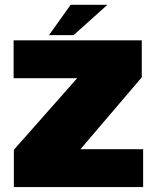

<svg xmlns="http://www.w3.org/2000/svg" viewBox="-20 -756 636 776"><path d="M36 0H558.5V-153H306V-154L553 -443.5V-593H35V-440H291.5V-439.5L36 -150.5ZM178 -614H277.5L414 -736.5H265.5Z"/></svg>

Font: Anybody Thin Black
Style: Regular
Weight: 900
Version: Version 1.113;gftools[0.9.25]